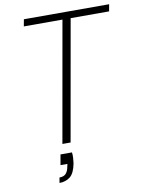

<svg xmlns="http://www.w3.org/2000/svg" viewBox="-97 -766 771 1038"><g transform="rotate(-10 288.0 -247.5)"><path d="M196 0 313 -662H101L108 -700H576L569 -662H358L241 0ZM144 205 149 176Q173 176 185 162.5Q197 149 201 124L204 111H166L176 54H239Q241 68 240 83.5Q239 99 237 114Q227 167 202.5 186Q178 205 144 205Z"/></g></svg>

Font: DM Sans 10pt ExtraLight
Style: Italic
Weight: 250
Italic angle: -10°
Version: Version 4.004;gftools[0.9.30]